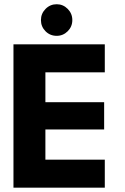

<svg xmlns="http://www.w3.org/2000/svg" viewBox="-20 -864 574 884"><path d="M241 -844.5Q270.5 -844.5 291.8 -823Q313 -801.5 313 -771.5Q313 -741.5 291.8 -720.2Q270.5 -699 241 -699Q210.5 -699 189.5 -720.2Q168.5 -741.5 168.5 -771.5Q168.5 -801.5 189.8 -823Q211 -844.5 241 -844.5ZM42 -660H462.5V-531H189V-393.5H459.5V-268H189V-129H462.5V0H42Z"/></svg>

Font: League Spartan
Style: Bold
Weight: 700
Foundry: The League of Moveable Type
Version: Version 2.002